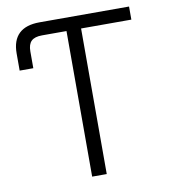

<svg xmlns="http://www.w3.org/2000/svg" viewBox="-82 -798 764 867"><g transform="rotate(-10 300.0 -364.0)"><path d="M31.2 -528.3V-606.9Q31.2 -667 63 -697.3Q94.7 -727.5 157.7 -727.5H207.5V-667.5H158.2Q124.5 -667.5 109.1 -652.6Q93.8 -637.7 93.8 -605.5V-528.3ZM207.5 -667.5V-727.5H567.9V-667.5H337.4V0H270.5V-667.5Z"/></g></svg>

Font: Inter 28pt Light
Style: Regular
Weight: 300
Designer: Rasmus Andersson
Foundry: rsms
Version: Version 4.001;git-66647c0bb